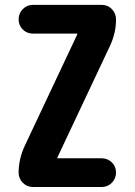

<svg xmlns="http://www.w3.org/2000/svg" viewBox="-20 -750 540 770"><path d="M419.9 -563.5 210 -118.2V-116.2Q210 -115.2 210.9 -115.2H387.7Q412.1 -115.2 428.7 -98.6Q445.3 -82 445.3 -58.1Q445.3 -34.2 428.7 -17.1Q412.1 0 387.7 0H112.3Q87.9 0 71.3 -17.1Q54.7 -34.2 54.7 -57.6Q54.7 -113.3 80.1 -167L290 -612.3V-614.3Q290 -615.2 289.1 -615.2H112.3Q87.9 -615.2 71.3 -631.8Q54.7 -648.4 54.7 -672.4Q54.7 -696.3 71.3 -713.4Q87.9 -730.5 112.3 -730.5H387.7Q412.1 -730.5 428.7 -713.4Q445.3 -696.3 445.3 -671.9Q445.3 -616.2 419.9 -563.5Z"/></svg>

Font: Rounded-X Mgen+ 1m bold
Style: Bold
Weight: 700
Designer: [Source Han Sans]
Ryoko NISHIZUKA  (kana & ideographs); Paul D. Hunt (Latin, Greek & Cyrillic); Wenlong ZHANG  (bopomofo
Version: Version 1.059.20150602